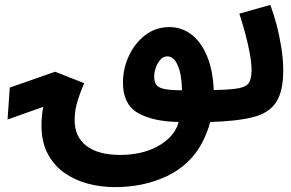

<svg xmlns="http://www.w3.org/2000/svg" viewBox="-20 -495 1193 787"><path d="M808 91Q760 181 665 226.5Q570 272 451 272Q393 272 339 257.5Q285 243 242.5 212.5Q200 182 175 134Q150 86 150 19Q150 4 151.5 -15Q153 -34 157 -57L11 -5L20 -136L206 -201L325 -154Q310 -118 301.5 -92.5Q293 -67 289.5 -46Q286 -25 286 -2Q286 66 334.5 103Q383 140 472 140Q560 140 623 106.5Q686 73 707 21Q710 13 712 5Q605 3 544.5 -32.5Q484 -68 484 -156Q484 -214 508.5 -266.5Q533 -319 576 -351.5Q619 -384 674 -384Q726 -384 766 -352.5Q806 -321 829.5 -263Q853 -205 856 -126Q926 -127 959 -133.5Q992 -140 1001.5 -157.5Q1011 -175 1011 -208Q1011 -238 1003.5 -278Q996 -318 984.5 -360.5Q973 -403 961 -439L1088 -475Q1101 -441 1113 -396Q1125 -351 1133 -301.5Q1141 -252 1141 -206Q1141 -122 1112.5 -77Q1084 -32 1018 -15Q952 2 842 5Q829 51 808 91ZM612 -182Q612 -161 620 -148.5Q628 -136 652.5 -130.5Q677 -125 726 -125Q725 -188 709 -226Q693 -264 666 -264Q649 -264 637 -250Q625 -236 618.5 -217Q612 -198 612 -182Z"/></svg>

Font: Noto Sans Arabic Cond
Style: Bold
Weight: 700
Width: 3
Designer: Monotype Design Team, Nadine Chahine, Nizar Qandah and Khaled Hosny
Foundry: Monotype Imaging Inc.
Version: Version 2.012; ttfautohint (v1.8.4.7-5d5b)